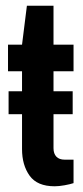

<svg xmlns="http://www.w3.org/2000/svg" viewBox="-20 -640 291 671"><path d="M237 -484V-391H167V-321H234V-241H167V-122Q167 -103 177 -92.5Q187 -82 206 -82H237V0Q225 4 205.5 7.5Q186 11 171 11Q110 11 83.5 -26Q57 -63 57 -119V-241H10V-321H57V-391H8V-484H57L74 -620H167V-484Z"/></svg>

Font: Pragati Narrow
Style: Bold
Weight: 700
Designer: Hector Gatti, Marcela Romero, Pablo Cosgaya and Nicolas Silva
Foundry: Omnibus-Type
Version: Version 1.010; ttfautohint (v1.3)